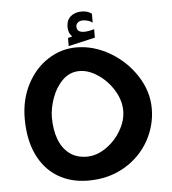

<svg xmlns="http://www.w3.org/2000/svg" viewBox="-51 -733 701 781"><g transform="rotate(-5 300.0 -342.0)"><path d="M42.5 -272Q42.5 -350 74.8 -412Q107 -474 160.8 -508.5Q214.5 -543 276.5 -543Q347 -543 413 -504.5Q479 -466 520 -402.5Q561 -339 561 -269Q561 -199 526.2 -137Q491.5 -75 427 -37Q362.5 1 278.5 1Q208.5 1 155 -31Q101.5 -63 72 -124.5Q42.5 -186 42.5 -272ZM444.5 -269.5Q444.5 -312.5 419.5 -353.5Q394.5 -394.5 356.2 -420.2Q318 -446 281 -446Q240.5 -446 211.5 -417Q182.5 -388 167.8 -346Q153 -304 153 -266.5Q153 -218 167 -179.5Q181 -141 209.8 -118.8Q238.5 -96.5 281.5 -96.5Q321 -96.5 359 -122.5Q397 -148.5 420.8 -189Q444.5 -229.5 444.5 -269.5ZM246.5 -584 264.5 -589Q248.5 -603 248.5 -629Q248.5 -656.5 265.8 -671.5Q283 -686.5 310.5 -686.5Q323.5 -686.5 333.2 -683.5Q343 -680.5 352 -674V-637.5Q345 -643 334.8 -646.5Q324.5 -650 312.5 -650Q300 -650 292.2 -643.5Q284.5 -637 284.5 -627Q284.5 -603.5 314.5 -603.5Q332 -603.5 355.5 -610.5V-576L246.5 -551Z"/></g></svg>

Font: JuliaMono SemiBoldItalic
Style: Regular
Weight: 600
Italic angle: -9°
Monospace: yes
Designer: cormullion
Foundry: corm
Version: Version 0.049; ttfautohint (v1.8.4)